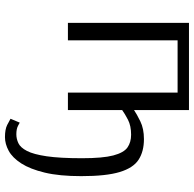

<svg xmlns="http://www.w3.org/2000/svg" viewBox="-24 -516 800 793"><g transform="rotate(90 376.5 -120.0)"><path d="M547 260Q515 260 497 251Q479 242 471 237L487 199Q487 199 500 206Q513 213 535 213Q554 213 572 204.5Q590 196 604 169Q618 142 626 87.5Q634 33 634 -58Q634 -144 622.5 -187.5Q611 -231 589.5 -246Q568 -261 537 -261Q500 -261 475 -248Q450 -235 435 -224V0H363V-453H147V0H75V-500H435V-273Q451 -284 481.5 -299Q512 -314 555 -314Q606 -314 640 -292Q674 -270 691 -214Q708 -158 708 -55Q708 35 693.5 95.5Q679 156 655.5 192.5Q632 229 603.5 244.5Q575 260 547 260Z"/></g></svg>

Font: Arsenal SC
Style: Regular
Weight: 400
Designer: Andrij Shevchenko
Foundry: Stairsfor
Version: Version 2.001; ttfautohint (v1.8.4.7-5d5b)